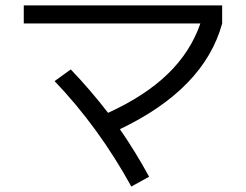

<svg xmlns="http://www.w3.org/2000/svg" viewBox="-20 -683 904 706"><path d="M180.7 -384.8 240.2 -427.7Q311.5 -353.5 377.4 -268.1Q513.2 -330.1 596.9 -411.1Q680.7 -492.2 716.8 -596.7H67.4V-663.1H796.9V-596.7Q731 -356 420.9 -208Q478 -125.5 528.3 -33.2L462.9 2.9Q342.8 -215.3 180.7 -384.8Z"/></svg>

Font: Pretendard GOV
Style: Regular
Weight: 400
Designer: Base glyphs from Inter by Rasmus Andersson; Hangeul glyphs from Noto Sans CJK(Source Han Sans) by Jang Soo-young and Kan
Foundry: Kil Hyung-jin
Version: Version 1.309